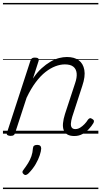

<svg xmlns="http://www.w3.org/2000/svg" viewBox="-20 -905 686 1300"><path d="M483 16Q455 16 437 6Q419 -4 411.5 -23.5Q404 -43 406.5 -70.5Q409 -98 420 -133L488 -340Q502 -380 499 -409Q496 -438 476.5 -453.5Q457 -469 419 -469Q389 -469 355.5 -456.5Q322 -444 288 -417.5Q254 -391 221.5 -347.5Q189 -304 160 -243L82 -4Q79 6 72.5 10.5Q66 15 51 15Q39 15 31 10Q23 5 27 -6L186 -494Q190 -506 196.5 -510.5Q203 -515 216 -515Q233 -515 239 -509Q245 -503 241 -491L203 -373Q231 -415 261.5 -442.5Q292 -470 322 -487.5Q352 -505 380 -512Q408 -519 433 -519Q483 -519 513 -497Q543 -475 551 -431.5Q559 -388 537 -323L469 -114Q461 -87 460 -68.5Q459 -50 466.5 -40.5Q474 -31 490 -31Q507 -31 522.5 -40.5Q538 -50 552 -64.5Q566 -79 575 -94Q580 -101 587 -104Q594 -107 604 -100Q615 -94 616 -86.5Q617 -79 612 -71Q601 -52 582 -31.5Q563 -11 538.5 2.5Q514 16 483 16ZM141 275Q133 269 132 261.5Q131 254 138 246Q157 221 170.5 199Q184 177 192.5 153Q201 129 203 99Q204 86 211.5 81Q219 76 232 76Q246 76 252.5 82.5Q259 89 259 101Q258 119 249 146.5Q240 174 222 205.5Q204 237 174 268Q166 276 157.5 279Q149 282 141 275ZM0 365H646V375H0ZM0 -20H646V0H0ZM0 -505H646V-500H0ZM0 -885H646V-875H0Z"/></svg>

Font: Playwrite DK Loopet Guides
Style: Regular
Weight: 400
Designer: Veronika Burian, José Scaglione
Foundry: TypeTogether
Version: Version 1.003